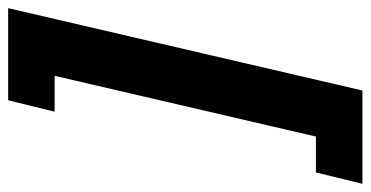

<svg xmlns="http://www.w3.org/2000/svg" viewBox="-265 -548 909 471"><g transform="rotate(-90 189.5 -312.5)"><path d="M405 -747C405 -747 179 -747 179 -747C179 -747 151 -633 151 -633C151 -633 239 -633 239 -633C239 -633 90 8 90 8C90 8 2 8 2 8C2 8 -26 122 -26 122C-26 122 203 122 203 122C203 122 405 -747 405 -747Z"/></g></svg>

Font: My Font
Style: Bold Italic
Weight: 500
Version: Version 0.001